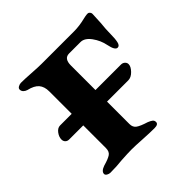

<svg xmlns="http://www.w3.org/2000/svg" viewBox="-121 -527 634 634"><g transform="rotate(-45 196.0 -209.5)"><path d="M380 -410 378 -369Q375 -342 375 -320Q375 -299 372 -285.5Q369 -272 360 -272Q348 -272 342 -302Q337 -328 321 -350Q305 -372 286 -372H233Q209 -372 209 -340V-225H328Q336 -225 341.5 -220Q347 -215 347 -208Q347 -197 334.5 -184Q322 -171 308 -171H209V-66Q209 -51 219.5 -43.5Q230 -36 256 -28Q266 -24 271 -20Q276 -16 276 -9Q276 2 258 2Q237 2 203 0Q171 -2 154 -2Q138 -2 106 0Q81 3 51 3Q45 3 39 -0.5Q33 -4 33 -9Q33 -21 53 -28Q78 -35 88 -42Q98 -49 98 -65V-171H32Q24 -171 19 -176Q14 -181 14 -189Q14 -201 23 -213Q32 -225 44 -225H98V-330Q98 -352 87 -365Q76 -378 50 -384Q43 -386 38 -391Q33 -396 33 -403Q33 -409 39.5 -412.5Q46 -416 52 -416Q69 -416 99 -414Q129 -412 144 -412H296Q321 -412 349 -419Q353 -420 358.5 -421Q364 -422 370 -422Q373 -422 376.5 -418.5Q380 -415 380 -410Z"/></g></svg>

Font: EB Garamond SemiBold
Style: Regular
Weight: 600
Designer: Georg Duffner and Octavio Pardo
Foundry: Georg Duffner
Version: Version 1.000